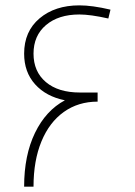

<svg xmlns="http://www.w3.org/2000/svg" viewBox="-20 -696 502 716"><path d="M105 -496Q105 -429 151 -390Q197 -351 278 -351H340H344V-317Q272 -317 218 -278.5Q164 -240 134.5 -168.5Q105 -97 105 0H70Q70 -117 110.5 -200.5Q151 -284 222 -322Q152 -336 111 -381.5Q70 -427 70 -496Q70 -579 127.5 -627.5Q185 -676 276 -676Q324 -676 392 -660L384 -627Q317 -642 276 -642Q198 -642 151.5 -602.5Q105 -563 105 -496Z"/></svg>

Font: Cairo ExtraLight
Style: Regular
Weight: 275
Designer: Mohamed Gaber, Accademia di Belle Arti di Urbino and others
Foundry: Kief Type Foundry, Accademia di Belle Arti di Urbino and others
Version: Version 3.011